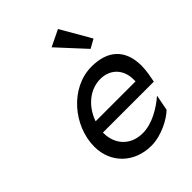

<svg xmlns="http://www.w3.org/2000/svg" viewBox="-220 -873 1000 1000"><g transform="rotate(-45 280.0 -373.0)"><path d="M358.4 -419.9C428.7 -419.9 479.5 -372.1 479.5 -294.9V-281.2H185.5C211.9 -358.4 277.3 -419.9 358.4 -419.9ZM372.1 -498C214.8 -498 86.9 -344.7 86.9 -192.4C86.9 -70.3 177.7 14.6 300.8 14.6C377 14.6 456.1 -29.3 489.3 -62.5L505.9 -149.4C456.1 -106.4 385.7 -63.5 315.4 -63.5C220.7 -63.5 170.9 -131.8 170.9 -208V-212.9H545.9L554.7 -260.7C557.6 -280.3 559.6 -298.8 559.6 -317.4C559.6 -433.6 493.2 -498 372.1 -498ZM482.4 -593.8 386.7 -759.8 295.9 -715.8 433.6 -566.4Z"/></g></svg>

Font: Sen-gleads
Style: Italic
Weight: 400
Designer: Kosal Sen, Philatype
Foundry: Philatype
Version: Version 1.004; ttfautohint (v1.8.3)